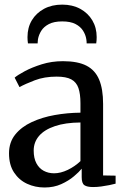

<svg xmlns="http://www.w3.org/2000/svg" viewBox="-20 -822 552 852"><path d="M177.5 10Q136 10 100.2 -6.5Q64.5 -23 42.2 -56.8Q20 -90.5 20 -141.5Q20 -190.5 47.5 -224.8Q75 -259 120.8 -280.2Q166.5 -301.5 222.8 -311.5Q279 -321.5 337 -322V-364Q337 -405.5 328 -431.5Q319 -457.5 296.2 -469.8Q273.5 -482 231.5 -482Q177 -482 134.5 -465.8Q92 -449.5 66.5 -435.5L45 -477.5Q57.5 -488.5 89.5 -505.8Q121.5 -523 165.5 -536.8Q209.5 -550.5 259.5 -550.5Q325 -550.5 363.8 -530.5Q402.5 -510.5 420 -468.5Q437.5 -426.5 437.5 -361V-43.5L493 -42.5V-7Q482 -4 465 -0.5Q448 3 429.2 5.5Q410.5 8 393 8Q366.5 8 354.5 -0.2Q342.5 -8.5 342.5 -36V-73.5Q331.5 -59.5 308.2 -39.8Q285 -20 252 -5Q219 10 177.5 10ZM220 -53Q249 -53 280.8 -68.2Q312.5 -83.5 337 -107V-278.5Q270 -278 223.5 -262.2Q177 -246.5 153.2 -218.8Q129.5 -191 129.5 -154Q129.5 -120 141.5 -97.5Q153.5 -75 174 -64Q194.5 -53 220 -53ZM256 -801.5Q301.5 -801.5 336 -782.8Q370.5 -764 389.8 -731.5Q409 -699 409 -657.5Q409 -650.5 408.5 -643.2Q408 -636 407 -629.5H364.5Q364.5 -633 364.2 -637.8Q364 -642.5 363 -648Q360 -667.5 348.5 -685.8Q337 -704 314.8 -715.5Q292.5 -727 256 -727Q219.5 -727 197 -715.2Q174.5 -703.5 163.2 -685.5Q152 -667.5 148.5 -648Q148 -642.5 147.5 -637.8Q147 -633 147 -629.5H104Q103 -636 102.5 -643.2Q102 -650.5 102 -657.5Q102 -699.5 121.2 -731.8Q140.5 -764 175.2 -782.8Q210 -801.5 256 -801.5Z"/></svg>

Font: Merriweather 60pt
Style: Regular
Weight: 400
Version: Version 2.100